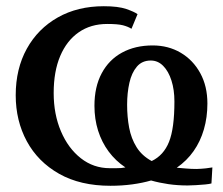

<svg xmlns="http://www.w3.org/2000/svg" viewBox="-20 -586 718 617"><path d="M335 11Q238 11 170 -27.5Q102 -66 66.2 -132Q30.5 -198 30.5 -280Q30.5 -365 66.2 -429.5Q102 -494 165.8 -530Q229.5 -566 313.5 -566Q360 -566 386 -557Q412 -548 422 -540.5L402.5 -493.5Q391.5 -500.5 375 -504.8Q358.5 -509 324.5 -509Q271.5 -509 233 -482.2Q194.5 -455.5 173.5 -406Q152.5 -356.5 152.5 -287Q152.5 -219 175.8 -164.2Q199 -109.5 239.8 -77.5Q280.5 -45.5 333 -45.5Q345 -45.5 353.8 -45.5Q362.5 -45.5 369.2 -46Q376 -46.5 383 -48Q351.5 -69 329.2 -99Q307 -129 295.2 -166.2Q283.5 -203.5 283.5 -246Q283.5 -307 306.8 -350.5Q330 -394 372.2 -417Q414.5 -440 470.5 -440Q521 -440 560.8 -416.5Q600.5 -393 623.5 -351Q646.5 -309 646.5 -253.5Q646.5 -209 635.2 -170.2Q624 -131.5 602.2 -100.5Q580.5 -69.5 548 -47Q560.5 -46 577.5 -44.5Q594.5 -43 612 -43Q628 -43.5 641.5 -45Q655 -46.5 662.5 -48L659.5 3.5Q653 5.5 639 6.8Q625 8 609.5 9Q594 10 583 10Q551 10 521.5 5.8Q492 1.5 465.5 -6Q438 2 404.8 6.5Q371.5 11 335 11ZM467.5 -68.5Q506 -87 523.2 -130.2Q540.5 -173.5 540.5 -260Q540.5 -297.5 531 -327.2Q521.5 -357 504.5 -374.2Q487.5 -391.5 464.5 -391.5Q436.5 -391.5 419.8 -371.8Q403 -352 395.8 -319.8Q388.5 -287.5 388.5 -249.5Q388.5 -210.5 395 -175.8Q401.5 -141 418.8 -113.2Q436 -85.5 467.5 -68.5Z"/></svg>

Font: Merriweather 28pt SemiBold
Style: Regular
Weight: 600
Version: Version 2.100